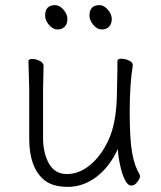

<svg xmlns="http://www.w3.org/2000/svg" viewBox="-20 -713 630 749"><path d="M152 -11Q94 -60 94 -171V-368L91 -474Q91 -483 105.5 -483Q120 -483 135 -475.5Q150 -468 150 -456L148 -368V-175Q148 -116 171 -75Q194 -34 241 -34Q288 -34 330.5 -68.5Q373 -103 402 -164Q434 -231 436 -342Q438 -418 438 -442V-475Q438 -484 453 -484Q468 -484 483 -477Q498 -470 498 -459V-457Q486 -385 486 -277Q486 -169 495.5 -116.5Q505 -64 524 -34Q526 -30 526 -23.5Q526 -17 515.5 -3Q505 11 492.5 11Q480 11 470.5 -5.5Q461 -22 454 -46Q440 -100 440 -132Q407 -61 355.5 -22.5Q304 16 244.5 16Q185 16 152 -11ZM156 -652Q156 -693 195 -693Q212 -693 227.5 -675.5Q243 -658 243 -639Q243 -620 232.5 -609Q222 -598 204 -598Q186 -598 171 -616Q156 -634 156 -652ZM329 -652Q329 -693 368 -693Q385 -693 400.5 -675.5Q416 -658 416 -639Q416 -620 405.5 -609Q395 -598 377 -598Q359 -598 344 -616Q329 -634 329 -652Z"/></svg>

Font: LXGW WenKai TC Light
Style: Regular
Weight: 300
Designer: LXGW / Fontworks Inc.
Foundry: LXGW / Fontworks Inc.
Version: Version 1.330